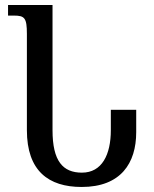

<svg xmlns="http://www.w3.org/2000/svg" viewBox="-20 -734 613 764"><path d="M305 10C461 10 522 -85 522 -208V-297H421V-216C421 -119 386 -47 306 -47C230 -47 189 -93 189 -216V-714H12V-672H35C78 -672 87 -663 87 -599V-216C87 -54 173 10 305 10Z"/></svg>

Font: Noto Serif Georgian ExtraCondensed Semi
Style: Regular
Weight: 600
Width: 3
Designer: Monotype Design Team
Foundry: Monotype Imaging Inc.
Version: Version 1.901